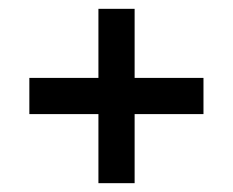

<svg xmlns="http://www.w3.org/2000/svg" viewBox="-20 -590 528 435"><path d="M203 -175V-331.5H46.5V-413.5H203V-570H285V-413.5H441V-331.5H285V-175Z"/></svg>

Font: Big Shoulders Stencil Display Thin
Style: Bold
Weight: 700
Version: Version 2.001